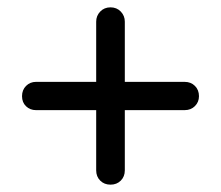

<svg xmlns="http://www.w3.org/2000/svg" viewBox="-20 -607 602 523"><path d="M483 -384Q500 -384 511 -373Q522 -362 522 -345Q522 -329 511 -318Q500 -307 483 -307H320V-143Q320 -126 309 -115Q298 -104 281 -104Q264 -104 253 -115Q242 -126 242 -143V-307H78Q62 -307 51 -317.5Q40 -328 40 -345Q40 -362 51 -373Q62 -384 78 -384H242V-548Q242 -564 253 -575.5Q264 -587 281 -587Q298 -587 309 -575.5Q320 -564 320 -548V-384Z"/></svg>

Font: VarelaRound
Style: Regular
Weight: 400
Designer: Joe Prince, Avraham Cornfeld
Foundry: Joe Prince, Avraham Cornfeld
Version: Version 2.000;PS 002.000;hotconv 1.0.88;makeotf.lib2.5.64775